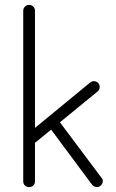

<svg xmlns="http://www.w3.org/2000/svg" viewBox="-20 -752 473 785"><path d="M99 13Q89 13 82 6.5Q75 0 75 -10V-708Q75 -718 82 -725Q89 -732 99 -732Q109 -732 116 -725Q123 -718 123 -708V-229L349 -415Q357 -421 366.5 -420Q376 -419 383 -411Q388 -404 387.5 -394.5Q387 -385 379 -378L225 -252L395 -25Q402 -18 400 -8Q398 2 390 8Q383 14 373 12.5Q363 11 357 4L189 -222L123 -168V-10Q123 0 116 6.5Q109 13 99 13Z"/></svg>

Font: Kurewa Gothic CJK TC Regular
Style: Regular
Weight: 400
Designer: Max Yao
Foundry: Max-Everyday
Version: Version 1.071; ttfautohint (v1.8.3)